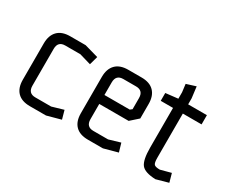

<svg xmlns="http://www.w3.org/2000/svg" viewBox="-104 -905 1394 1189"><g transform="rotate(30 592.5 -310.0)"><path d="M181 -500H291L390 -472L373 -411L291 -435H183Q131 -435 131 -381V-118Q131 -64 183 -64H296L378 -88L395 -27L296 0H181Q122 0 91.5 -31Q61 -62 61 -120V-380Q61 -437 91.5 -468.5Q122 -500 181 -500Z M596 0Q537 0 506.5 -31Q476 -62 476 -120V-380Q476 -437 506.5 -468.5Q537 -500 596 -500H691Q750 -500 780.5 -468.5Q811 -437 811 -380V-276L756 -227H546V-118Q546 -64 598 -64H703L784 -88L802 -27L703 0ZM546 -381V-291H727L741 -302V-381Q741 -435 689 -435H598Q546 -435 546 -381Z M1080 3Q1003 0 978.5 -31Q954 -62 954 -152V-434H866V-490L954 -500V-546L947 -602L1014 -623L1024 -543V-500H1158V-434H1024V-118Q1024 -81 1033.5 -71.5Q1043 -62 1074 -62L1149 -82L1166 -21Z"/></g></svg>

Font: Strong
Style: Regular
Weight: 400
Designer: Roman Shchyukin (Gaslight Type Foundry)
Foundry: Cyreal (www.cyreal.org)
Version: Version 1.001